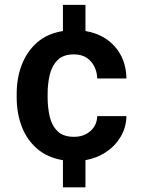

<svg xmlns="http://www.w3.org/2000/svg" viewBox="-20 -664 610 803"><path d="M289.6 -91.8Q330.6 -91.8 357.9 -115.7Q385.3 -139.6 386.7 -178.2H508.8Q507.8 -131.8 485.4 -93.3Q462.9 -54.7 424.6 -28.8Q386.2 -2.9 337.4 5.9V119.6H243.2V5.9Q178.2 -4.9 135.3 -42Q92.3 -79.1 71 -134.8Q49.8 -190.4 49.8 -256.3V-272Q49.8 -337.9 71.3 -393.6Q92.8 -449.2 135.5 -486.6Q178.2 -523.9 243.2 -534.2V-643.6H337.4V-534.2Q414.1 -521.5 460.7 -468.8Q507.3 -416 508.8 -335.9H386.7Q385.3 -377.9 359.9 -407.2Q334.5 -436.5 289.1 -436.5Q244.6 -436.5 220.9 -412.8Q197.3 -389.2 188.2 -351.6Q179.2 -314 179.2 -272V-256.3Q179.2 -213.9 188 -176.3Q196.8 -138.7 220.7 -115.2Q244.6 -91.8 289.6 -91.8Z"/></svg>

Font: Vazirmatn UI SemiBold
Style: Regular
Weight: 600
Designer: Saber Rastikerdar
Foundry: Saber Rastikerdar
Version: Version 33.003